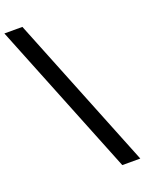

<svg xmlns="http://www.w3.org/2000/svg" viewBox="-189 -821 839 1112"><g transform="rotate(-20 230.0 -265.0)"><path d="M365 210H476L95 -740H-16Z"/></g></svg>

Font: FREAK Grotesk
Style: Bold
Weight: 700
Designer: La Scuola Open Source
Foundry: La Scuola Open Source
Version: Version 1.000;PS 1.0;hotconv 1.0.72;makeotf.lib2.5.5900